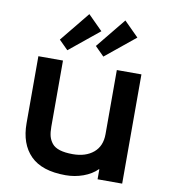

<svg xmlns="http://www.w3.org/2000/svg" viewBox="-98 -999 965 1092"><g transform="rotate(10 385.0 -453.0)"><path d="M680.2 -629.9V1H538.1V-57.1H536.1Q504.4 -25.4 455.8 -7.8Q407.2 9.8 354 9.8Q217.3 9.8 151.1 -56.9Q85 -123.5 85 -243.2V-629.9H227.1V-248Q227.1 -215.8 232.7 -193.8Q238.3 -171.9 253.4 -152.8Q268.6 -133.8 298.6 -124.5Q328.6 -115.2 374 -115.2Q448.2 -115.2 493.2 -152.8Q538.1 -190.4 538.1 -259.8V-629.9ZM329.1 -916 413.1 -832 241.2 -691.9 189 -744.1ZM537.1 -916 621.1 -832 449.2 -691.9 397 -744.1Z"/></g></svg>

Font: Sinkin Sans 600 SemiBold
Style: Regular
Weight: 600
Designer: Keith Bates
Foundry: K-Type
Version: Sinkin Sans (version 1.0)  by Keith Bates   •   © 2014   www